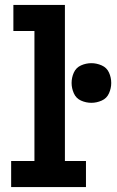

<svg xmlns="http://www.w3.org/2000/svg" viewBox="-20 -755 472 775"><path d="M25 0H327V-105H242V-735H34V-630H119V-105H25ZM349 -340Q370 -340 390.5 -349Q411 -358 420 -378.5Q429 -399 429 -420Q429 -442 420 -462Q411 -482 390.5 -491Q370 -500 349 -500Q327 -500 307 -491Q287 -482 278 -462Q269 -442 269 -420Q269 -399 278 -378.5Q287 -358 307 -349Q327 -340 349 -340Z"/></svg>

Font: Iosevka Sparkle
Style: Bold
Weight: 700
Designer: Belleve Invis
Foundry: Belleve Invis
Version: Version 4.5.0; ttfautohint (v1.8.3)